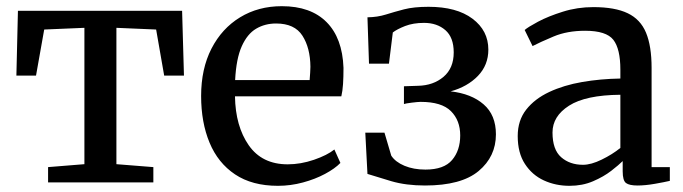

<svg xmlns="http://www.w3.org/2000/svg" viewBox="-20 -590 2208 621"><path d="M135.5 0V-49.5L253 -59V-500L123 -494.5L96.5 -345.5H33L38 -555H569L575 -345.5H511L485 -494.5L356.5 -500V-59L476 -49.5V0Z M879 11Q795.5 11 740.2 -26Q685 -63 657.8 -128.5Q630.5 -194 630.5 -279.5Q630.5 -367.5 664 -432.8Q697.5 -498 756.5 -534Q815.5 -570 891.5 -570Q985 -570 1036.2 -518.5Q1087.5 -467 1091 -370.5Q1091 -340.5 1089.5 -318Q1088 -295.5 1084 -278.5H740Q741.5 -182 784.5 -120.2Q827.5 -58.5 910.5 -58.5Q952.5 -58.5 995.5 -73.2Q1038.5 -88 1061.5 -106.5L1081 -63Q1063 -44.5 1031.2 -27.5Q999.5 -10.5 959.8 0.2Q920 11 879 11ZM740.5 -331H981.5Q982.5 -341.5 983.2 -355Q984 -368.5 984 -374Q983.5 -435 958.2 -474.5Q933 -514 873 -514Q837 -514 808.5 -497.2Q780 -480.5 762 -440.5Q744 -400.5 740.5 -331Z M1354.5 10Q1293 10 1245.5 -4Q1198 -18 1168.5 -27.5L1161.5 -161H1223.5L1245.5 -86.5Q1259 -66 1288.2 -53.8Q1317.5 -41.5 1356 -41.5Q1416 -41.5 1442.2 -72.5Q1468.5 -103.5 1468.5 -152Q1468.5 -200.5 1438.5 -230.5Q1408.5 -260.5 1340.5 -260.5Q1332 -260.5 1312 -258Q1292 -255.5 1286.5 -253.5V-311L1332 -312.5Q1381.5 -313.5 1414.5 -341.5Q1447.5 -369.5 1447.5 -420.5Q1447.5 -469 1420.5 -492.5Q1393.5 -516 1351.5 -516Q1316.5 -516 1290.2 -505.8Q1264 -495.5 1250.5 -485L1238 -384H1173.5L1168.5 -534Q1201 -534.5 1228 -543Q1255 -551.5 1286.8 -559.8Q1318.5 -568 1366 -568Q1457 -568 1508.2 -529.5Q1559.5 -491 1559.5 -429.5Q1559.5 -379.5 1525.8 -344.5Q1492 -309.5 1437.5 -294.5Q1504.5 -287 1544.2 -252.5Q1584 -218 1584 -155.5Q1584 -83.5 1528 -36.8Q1472 10 1354.5 10Z M1654.5 -150Q1654.5 -200.5 1682 -235.5Q1709.5 -270.5 1756.5 -292.5Q1803.5 -314.5 1863 -324.8Q1922.5 -335 1986.5 -336V-364.5Q1986.5 -432 1963.8 -461.2Q1941 -490.5 1872.5 -490.5Q1814.5 -490.5 1770.5 -472Q1726.5 -453.5 1702.5 -441L1677 -493Q1687 -502 1720.2 -519.8Q1753.5 -537.5 1800.5 -552.2Q1847.5 -567 1899 -567Q1969 -567 2010.2 -547.2Q2051.5 -527.5 2069.5 -484.2Q2087.5 -441 2087.5 -370.5V-49.5H2146.5V-5Q2129.5 -1 2098.2 4.5Q2067 10 2042 10Q2015.5 10 2004.8 2Q1994 -6 1994 -36V-69Q1981.5 -56.5 1957 -37.5Q1932.5 -18.5 1898.2 -3.8Q1864 11 1822 11Q1777 11 1739 -6.5Q1701 -24 1677.8 -59.8Q1654.5 -95.5 1654.5 -150ZM1865.5 -57Q1892 -57 1926.2 -73.8Q1960.5 -90.5 1986.5 -111.5V-283.5Q1874 -282.5 1820.5 -248.2Q1767 -214 1767 -161.5Q1767 -106 1795 -81.5Q1823 -57 1865.5 -57Z"/></svg>

Font: Merriweather
Style: Regular
Weight: 400
Designer: Eben Sorkin
Foundry: Eben Sorkin
Version: Version 2.100; ttfautohint (v1.7.19-72a1) -l 8 -r 50 -G 200 